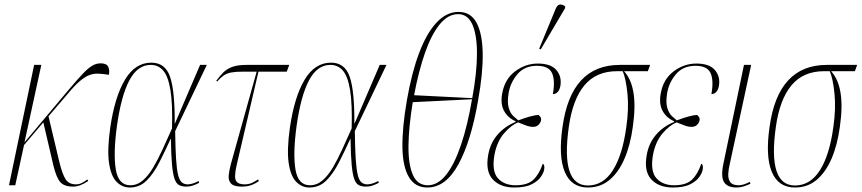

<svg xmlns="http://www.w3.org/2000/svg" viewBox="-20 -825 3837 855"><path d="M20 0 132 -536H164L89 -191L289 -429Q326 -473 349.5 -497.5Q373 -522 391 -532.5Q409 -543 428 -543Q455 -543 462 -527.5Q469 -512 465 -492Q439 -496 418.5 -497Q398 -498 379 -491Q360 -484 337.5 -465.5Q315 -447 285 -411L196 -307L243 -109Q257 -50 272 -27Q287 -4 318 -4Q332 -4 344 -10Q356 -16 369 -26L373 -19Q336 6 306 6Q266 6 248.5 -14Q231 -34 218 -87L173 -280L87 -179L48 0Z M558 10Q524 10 499 -15.5Q474 -41 465.5 -99.5Q457 -158 471 -257Q491 -394 536.5 -470Q582 -546 654 -546Q716 -546 737.5 -482.5Q759 -419 758 -275H759L871 -536H901L760 -241Q761 -165 764 -118Q767 -71 773 -46.5Q779 -22 789.5 -13Q800 -4 816 -4Q827 -4 840.5 -8.5Q854 -13 864 -19L867 -11Q854 -4 840 1Q826 6 810 6Q791 6 778 -0.5Q765 -7 757.5 -28Q750 -49 746 -91.5Q742 -134 741 -207H740Q715 -152 689.5 -102Q664 -52 633 -21Q602 10 558 10ZM560 0Q591 0 616 -21.5Q641 -43 662.5 -79.5Q684 -116 704.5 -161Q725 -206 746 -253Q749 -362 739 -423.5Q729 -485 707 -510.5Q685 -536 651 -536Q593 -536 556.5 -468Q520 -400 501 -266Q484 -143 495.5 -71.5Q507 0 560 0Z M1057 6Q1021 6 1008.5 -8Q996 -22 998.5 -45Q1001 -68 1008 -94L1123 -506H1065Q1031 -506 1011 -502.5Q991 -499 977 -489.5Q963 -480 947 -462L943 -465Q959 -487 974.5 -502.5Q990 -518 1014 -527Q1038 -536 1078 -536H1268L1257 -506H1131L1033 -86Q1022 -36 1031 -20Q1040 -4 1069 -4Q1089 -4 1104 -11.5Q1119 -19 1129 -26L1133 -19Q1117 -7 1098.5 -0.5Q1080 6 1057 6Z M1358 10Q1324 10 1299 -15.5Q1274 -41 1265.5 -99.5Q1257 -158 1271 -257Q1291 -394 1336.5 -470Q1382 -546 1454 -546Q1516 -546 1537.5 -482.5Q1559 -419 1558 -275H1559L1671 -536H1701L1560 -241Q1561 -165 1564 -118Q1567 -71 1573 -46.5Q1579 -22 1589.5 -13Q1600 -4 1616 -4Q1627 -4 1640.5 -8.5Q1654 -13 1664 -19L1667 -11Q1654 -4 1640 1Q1626 6 1610 6Q1591 6 1578 -0.5Q1565 -7 1557.5 -28Q1550 -49 1546 -91.5Q1542 -134 1541 -207H1540Q1515 -152 1489.5 -102Q1464 -52 1433 -21Q1402 10 1358 10ZM1360 0Q1391 0 1416 -21.5Q1441 -43 1462.5 -79.5Q1484 -116 1504.5 -161Q1525 -206 1546 -253Q1549 -362 1539 -423.5Q1529 -485 1507 -510.5Q1485 -536 1451 -536Q1393 -536 1356.5 -468Q1320 -400 1301 -266Q1284 -143 1295.5 -71.5Q1307 0 1360 0Z M1883 10Q1828 10 1800.5 -37Q1773 -84 1772 -171Q1771 -258 1792 -379Q1813 -500 1846 -588Q1879 -676 1923.5 -724Q1968 -772 2022 -772Q2076 -772 2102 -724Q2128 -676 2129.5 -587.5Q2131 -499 2109 -378Q2078 -197 2021.5 -93.5Q1965 10 1883 10ZM2083 -388Q2104 -503 2104 -586.5Q2104 -670 2083.5 -716Q2063 -762 2020 -762Q1975 -762 1938 -716.5Q1901 -671 1872.5 -589.5Q1844 -508 1824 -401ZM1885 0Q1930 0 1967 -47Q2004 -94 2033 -180Q2062 -266 2082 -383L1818 -370Q1800 -260 1799 -176.5Q1798 -93 1818.5 -46.5Q1839 0 1885 0Z M2270 10Q2208 10 2174.5 -26Q2141 -62 2154 -135Q2163 -187 2195 -224.5Q2227 -262 2276 -282V-285Q2242 -300 2225 -330.5Q2208 -361 2216 -407Q2227 -472 2273.5 -507Q2320 -542 2375 -542Q2434 -542 2458.5 -512Q2483 -482 2475 -440Q2472 -425 2463.5 -415.5Q2455 -406 2442 -406Q2453 -468 2438 -500Q2423 -532 2371 -532Q2316 -532 2284.5 -495Q2253 -458 2245 -411Q2238 -369 2245.5 -344.5Q2253 -320 2266 -308Q2279 -296 2288 -289Q2317 -300 2341 -306.5Q2365 -313 2379 -313Q2383 -309 2387 -303.5Q2391 -298 2389 -288Q2387 -278 2378 -269Q2369 -260 2353 -260Q2340 -260 2326 -265Q2312 -270 2287 -280Q2255 -267 2224 -230.5Q2193 -194 2182 -136Q2169 -63 2197 -31.5Q2225 0 2276 0Q2329 0 2355 -24.5Q2381 -49 2397 -96Q2407 -91 2403 -69Q2401 -56 2388.5 -37.5Q2376 -19 2348 -4.5Q2320 10 2270 10ZM2388 -605 2381 -608 2455 -787Q2463 -805 2475 -805Q2487 -805 2497 -796L2496 -788Z M2598 10Q2524 10 2495 -59.5Q2466 -129 2485 -260Q2523 -536 2740 -536H2875L2865 -508H2759Q2791 -473 2801 -412Q2811 -351 2798 -260Q2787 -179 2761 -118.5Q2735 -58 2694.5 -24Q2654 10 2598 10ZM2598 1Q2666 1 2709 -66.5Q2752 -134 2769 -259Q2781 -342 2774 -409Q2767 -476 2753 -508H2728Q2635 -508 2582.5 -445Q2530 -382 2513 -260Q2476 1 2598 1Z M2976 10Q2914 10 2880.5 -26Q2847 -62 2860 -135Q2869 -187 2901 -224.5Q2933 -262 2982 -282V-285Q2948 -300 2931 -330.5Q2914 -361 2922 -407Q2933 -472 2979.5 -507Q3026 -542 3081 -542Q3140 -542 3164.5 -512Q3189 -482 3181 -440Q3178 -425 3169.5 -415.5Q3161 -406 3148 -406Q3159 -468 3144 -500Q3129 -532 3077 -532Q3022 -532 2990.5 -495Q2959 -458 2951 -411Q2944 -369 2951.5 -344.5Q2959 -320 2972 -308Q2985 -296 2994 -289Q3023 -300 3047 -306.5Q3071 -313 3085 -313Q3089 -309 3093 -303.5Q3097 -298 3095 -288Q3093 -278 3084 -269Q3075 -260 3059 -260Q3046 -260 3032 -265Q3018 -270 2993 -280Q2961 -267 2930 -230.5Q2899 -194 2888 -136Q2875 -63 2903 -31.5Q2931 0 2982 0Q3035 0 3061 -24.5Q3087 -49 3103 -96Q3113 -91 3109 -69Q3107 -56 3094.5 -37.5Q3082 -19 3054 -4.5Q3026 10 2976 10Z M3260 10Q3219 10 3204 -14.5Q3189 -39 3202 -99L3293 -536H3325L3230 -96Q3224 -72 3223 -50Q3222 -28 3232 -14Q3242 0 3270 0Q3279 0 3291 -3.5Q3303 -7 3319 -15L3322 -7Q3308 0 3292 5Q3276 10 3260 10Z M3520 10Q3446 10 3417 -59.5Q3388 -129 3407 -260Q3445 -536 3662 -536H3797L3787 -508H3681Q3713 -473 3723 -412Q3733 -351 3720 -260Q3709 -179 3683 -118.5Q3657 -58 3616.5 -24Q3576 10 3520 10ZM3520 1Q3588 1 3631 -66.5Q3674 -134 3691 -259Q3703 -342 3696 -409Q3689 -476 3675 -508H3650Q3557 -508 3504.5 -445Q3452 -382 3435 -260Q3398 1 3520 1Z"/></svg>

Font: Noto Serif Display ExtraCondensed Thin
Style: Italic
Weight: 100
Width: 2
Italic angle: -12°
Designer: Monotype Design Team
Foundry: Monotype Imaging Inc.
Version: Version 2.009